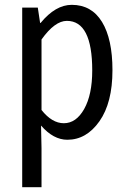

<svg xmlns="http://www.w3.org/2000/svg" viewBox="-20 -573 540 806"><path d="M73.2 212.9V-541H138.7L148.4 -476.6H150.4Q212.9 -552.7 281.2 -552.7Q364.3 -552.7 408.2 -481Q452.1 -409.2 452.1 -278.3Q452.1 -141.6 397.5 -64Q342.8 13.7 262.7 13.7Q204.1 13.7 152.3 -45.9L154.3 48.8V212.9ZM248 -55.7Q299.8 -55.7 333.5 -115.7Q367.2 -175.8 367.2 -277.3Q367.2 -485.4 260.7 -485.4Q210 -485.4 154.3 -407.2V-111.3Q198.2 -55.7 248 -55.7Z"/></svg>

Font: GenEi Gothic M SemiLight
Style: Regular
Weight: 350
Designer: o_tamon (Modified); [Source Han Sans]
Ryoko NISHIZUKA  (kana & ideographs); Paul D. Hunt (Latin, Greek & Cyrillic); Wenl
Version: Version 1.1a;Original Version 1.004